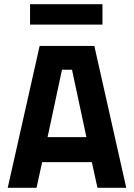

<svg xmlns="http://www.w3.org/2000/svg" viewBox="-20 -900 642 920"><path d="M17 0 170 -680H432L585 0H447L420 -123H182L155 0ZM277 -566 208 -243H394L325 -566ZM124 -782V-880H471V-782Z"/></svg>

Font: Titillium Web[RUS by Daymarius]
Style: Bold
Weight: 700
Designer: Cyrillization by Daymarius
Foundry: Cyrillization by Daymarius
Version: Version 1.002 September 11, 2018